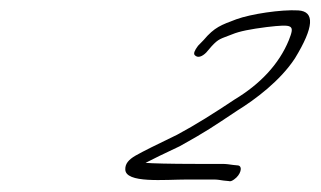

<svg xmlns="http://www.w3.org/2000/svg" viewBox="-20 -656 616 369"><path d="M259.7 -343C273.2 -350 295.6 -361 325.5 -375C377.6 -404 388.7 -412 435.3 -443C471 -465 518.8 -501 546.9 -544C583.5 -604 585.3 -634 553.3 -636C520.2 -638 461.8 -629 434.3 -619C405.2 -608 392.4 -604 371.3 -579L360.6 -568C353.8 -559 351.5 -553 354.3 -550C359.9 -544 368.3 -547 376.3 -555L386.6 -567C400.5 -582 403.3 -581 426.1 -590C440.4 -596 461.5 -600 492.5 -604C544.5 -610 546.5 -608 535.2 -579C516 -532 479.3 -494 431.2 -465C392.2 -439 355.9 -416 320.3 -397C281 -378 254.6 -365 240.6 -357C226.7 -349 220.7 -341 220.8 -331C220 -303 297 -311 340 -311H391.3C396.9 -311 403.7 -310 409.7 -309L419.8 -308C422.6 -307 425.4 -308 429.7 -311C442.9 -320 446.8 -336 438 -338L428 -339C421.2 -340 414.4 -341 407.2 -341H356C305.7 -341 272.2 -342 259.7 -343Z"/></svg>

Font: MewTooHand
Style: UltimateCondIta
Weight: 400
Designer: Mew Too, Robert Jablonski
Version: Version 0.77